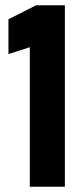

<svg xmlns="http://www.w3.org/2000/svg" viewBox="-20 -708 296 728"><path d="M93 0V-529L12 -503V-635L117 -688H226V0Z"/></svg>

Font: Saira Ultra Condensed Black
Style: Regular
Weight: 900
Width: 1
Designer: Hector Gatti with collaboration of the Omnibus-Type team
Foundry: Omnibus-Type
Version: Version 1.001; ttfautohint (v1.8)